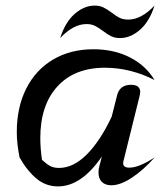

<svg xmlns="http://www.w3.org/2000/svg" viewBox="-20 -656 602 686"><path d="M533 -94Q492 -48 451 -21Q410 6 378 6Q356 6 344 -6Q332 -18 332 -39Q332 -51 334 -58L344 -97Q271 10 187 10Q145 10 112 -16.5Q79 -43 50 -93Q40 -143 40 -184Q40 -273 74 -340Q108 -407 170 -443.5Q232 -480 314 -480Q388 -480 445 -450.5Q502 -421 532 -370Q492 -391 446.5 -402.5Q401 -414 355 -414Q246 -414 185 -347Q124 -280 124 -163Q124 -126 130 -85Q146 -70 159 -63Q172 -56 191 -56Q242 -56 290 -104Q338 -152 379 -239L398 -314Q407 -353 448 -353Q481 -353 481 -327Q481 -324 479 -314L422 -84Q420 -78 420 -73Q420 -57 442 -57Q477 -57 533 -94ZM532 -636Q514 -579 480 -549.5Q446 -520 409 -520Q391 -520 377.5 -526.5Q364 -533 347 -546Q331 -558 318.5 -564Q306 -570 289 -570Q242 -570 195 -520Q213 -577 247 -606.5Q281 -636 318 -636Q336 -636 348.5 -630Q361 -624 379 -611Q394 -599 407 -592.5Q420 -586 438 -586Q485 -586 532 -636Z"/></svg>

Font: Srisakdi
Style: Bold
Weight: 700
Designer: Cadson Demak Co.,Ltd.
Foundry: Cadson Demak Co.,Ltd.
Version: Version 1.000